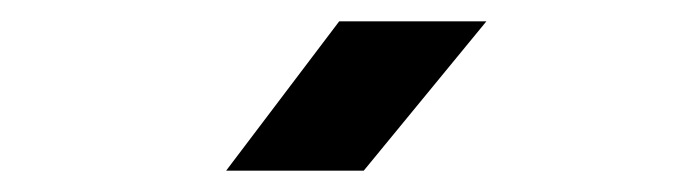

<svg xmlns="http://www.w3.org/2000/svg" viewBox="-20 -805 640 180"><path d="M192 -645H321L436 -785H298Z"/></svg>

Font: JetBrains Mono
Style: Bold
Weight: 558
Monospace: yes
Designer: Philipp Nurullin, Konstantin Bulenkov
Foundry: JetBrains
Version: Version 2.305